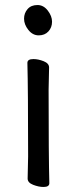

<svg xmlns="http://www.w3.org/2000/svg" viewBox="-20 -724 303 760"><path d="M152.3 16.1Q133.3 16.1 111.3 7.6Q89.4 -1 89.4 -17.1L91.3 -105Q91.3 -368.2 88.4 -475.1Q88.4 -490.2 112.3 -490.2Q131.3 -490.2 152.8 -481.7Q174.3 -473.1 174.3 -457L172.4 -368.2Q172.4 -105 175.3 1Q175.3 16.1 152.3 16.1ZM75.2 -649.9Q75.2 -671.9 89.1 -688Q103 -704.1 128.4 -704.1Q152.3 -704.1 169.2 -682.1Q186 -660.2 186 -638.2Q186 -615.2 171.6 -599.6Q157.2 -584 133.3 -584Q109.4 -584 92.3 -605.5Q75.2 -627 75.2 -649.9Z"/></svg>

Font: LXGW WenKai GB Screen
Style: Regular
Weight: 400
Designer: LXGW / Fontworks Inc.
Foundry: LXGW / Fontworks Inc.
Version: Version 1.321;February 19, 2024;FontCreator 14.0.0.2901 64-b